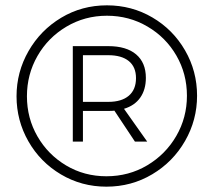

<svg xmlns="http://www.w3.org/2000/svg" viewBox="-20 -709 801 720"><path d="M719 -350Q719 -259 674 -180.5Q629 -102 551 -55.5Q473 -9 379 -9Q286 -9 208.5 -55Q131 -101 86.5 -179Q42 -257 42 -348Q42 -439 87 -517.5Q132 -596 209.5 -642.5Q287 -689 381 -689Q474 -689 551.5 -643.5Q629 -598 674 -520Q719 -442 719 -350ZM681 -350Q681 -432 641.5 -500.5Q602 -569 533 -609.5Q464 -650 381 -650Q298 -650 229 -609Q160 -568 120.5 -499Q81 -430 81 -348Q81 -266 120.5 -197.5Q160 -129 228 -88.5Q296 -48 379 -48Q463 -48 532 -89Q601 -130 641 -199Q681 -268 681 -350ZM445 -301 532 -178H486L409 -294Q402 -293 386 -293H291V-178H253V-536H386Q454 -536 490.5 -505Q527 -474 527 -417Q527 -373 506 -343Q485 -313 445 -301ZM386 -327Q436 -327 463 -350Q490 -373 490 -416Q490 -458 463 -480Q436 -502 386 -502H291V-327Z"/></svg>

Font: TypoPRO Montserrat
Style: Regular
Weight: 300
Designer: Julieta Ulanovsky
Foundry: Julieta Ulanovsky
Version: Version 6.001